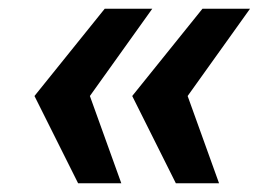

<svg xmlns="http://www.w3.org/2000/svg" viewBox="-20 -546 596 440"><path d="M383 -126 283 -326 444 -526H553L410 -326L482 -126ZM159 -126 59 -326 220 -526H329L186 -326L258 -126Z"/></svg>

Font: Archivo VF Beta
Style: Italic
Weight: 400
Italic angle: -10°
Designer: Hector Gatti
Foundry: Omnibus-Type
Version: Version 1.002